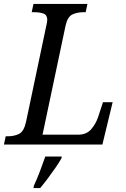

<svg xmlns="http://www.w3.org/2000/svg" viewBox="-39 -734 639 975"><path d="M-19 0 -10 -42H2Q33 -42 57.5 -54Q82 -66 93 -114L196 -603Q198 -611 199.5 -619.5Q201 -628 201 -633Q201 -658 182 -665Q163 -672 134 -672H122L131 -714H405L396 -672H384Q353 -672 328.5 -660.5Q304 -649 294 -604L177 -50H357Q400 -50 423.5 -77Q447 -104 459 -139L484 -215H533L481 0ZM133 209Q148 177 163.5 136.5Q179 96 191 61H275L273 70Q262 90 243 117.5Q224 145 203 173Q182 201 165 221H131Z"/></svg>

Font: Noto Serif SemiCondensed
Style: Italic
Weight: 400
Width: 4
Italic angle: -12°
Designer: Monotype Design Team
Foundry: Monotype Imaging Inc.
Version: Version 2.013